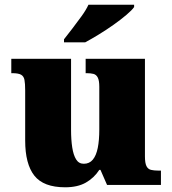

<svg xmlns="http://www.w3.org/2000/svg" viewBox="-20 -786 731 816"><path d="M257 10Q165 10 126 -39.5Q87 -89 87 -189V-402Q87 -431 84 -446.5Q81 -462 69.5 -468.5Q58 -475 32 -475H28V-536H282V-234Q282 -192 287 -159.5Q292 -127 303.5 -108.5Q315 -90 336 -90Q360 -90 374.5 -107.5Q389 -125 395.5 -157.5Q402 -190 402 -235V-417Q402 -444 395.5 -456.5Q389 -469 377 -472Q365 -475 348 -475H344V-536H596V-121Q596 -93 602.5 -80Q609 -67 622 -64Q635 -61 652 -61H664V0H435L407 -64H402Q380 -30 345 -10Q310 10 257 10ZM252 -619Q267 -638 287 -664Q307 -690 326.5 -717Q346 -744 356 -766H550V-756Q541 -743 517.5 -723Q494 -703 463 -681Q432 -659 400 -639.5Q368 -620 342 -606H252Z"/></svg>

Font: Noto Serif Hebrew Black
Style: Regular
Weight: 900
Version: Version 2.003